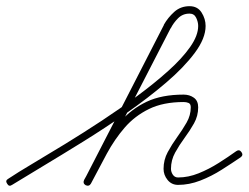

<svg xmlns="http://www.w3.org/2000/svg" viewBox="-31 -576 804 621"><path d="M-8 18Q-15 8 -4 2Q26 -18 74 -46.5Q122 -75 180 -110.5Q238 -146 298 -185.5Q358 -225 413.5 -266Q469 -307 513.5 -347Q558 -387 584 -424Q610 -461 610 -492Q610 -505 603.5 -518.5Q597 -532 582 -532Q560 -532 545 -517Q530 -502 521 -484Q521 -484 521 -484Q521 -485 521 -485Q456 -359 391.5 -233.5Q327 -108 263 17Q257 28 247 23Q236 17 241 7Q306 -119 370.5 -244.5Q435 -370 499 -495Q499 -495 499 -496Q499 -496 499 -496Q512 -519 532.5 -537.5Q553 -556 582 -556Q608 -556 621 -535.5Q634 -515 634 -492Q634 -452 599 -405Q564 -358 506 -308.5Q448 -259 378.5 -210.5Q309 -162 238 -118Q167 -74 107 -38Q47 -2 8 22Q-2 29 -8 18ZM263 18Q257 28 246 23Q236 17 241 6Q270 -46 297.5 -95.5Q325 -145 360 -184.5Q395 -224 443.5 -247Q492 -270 563 -270Q582 -270 596 -260Q610 -250 610 -229Q610 -201 596.5 -177Q583 -153 566 -130Q549 -107 535.5 -82.5Q522 -58 522 -30Q522 -20 528 -11Q534 -2 545 -2Q578 -2 611.5 -15.5Q645 -29 676.5 -49Q708 -69 733 -87Q743 -94 750 -84Q757 -74 747 -67Q719 -48 686 -27Q653 -6 617 8Q581 22 545 22Q524 22 511 6Q498 -10 498 -30Q498 -59 511.5 -84Q525 -109 542 -132.5Q559 -156 572.5 -179.5Q586 -203 586 -229Q586 -240 579 -243Q572 -246 563 -246Q497 -246 451 -223.5Q405 -201 372.5 -163.5Q340 -126 314.5 -79Q289 -32 263 18Q263 18 263 18Q263 18 263 18Z"/></svg>

Font: FRB American Cursive Light
Style: Italic
Weight: 300
Italic angle: -25°
Version: Version 2.0;Modular Font Editor K font №1